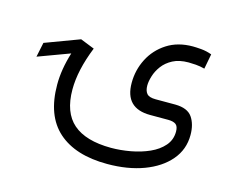

<svg xmlns="http://www.w3.org/2000/svg" viewBox="-86 -461 993 826"><g transform="rotate(15 410.5 -48.0)"><path d="M267.6 -220.7Q224.6 -113.8 224.6 -27.8Q224.6 74.7 280.5 123.3Q336.4 171.9 449.2 172.4Q491.7 172.4 536.1 164.3Q580.6 156.2 618.2 139.4Q655.8 122.6 679 95.9Q702.1 69.3 702.1 32.7Q702.1 9.3 690.7 0.7Q679.2 -7.8 656.2 -7.8H576.2Q463.4 -7.8 463.4 -121.1Q463.4 -178.2 489 -228.3Q514.6 -278.3 562.7 -309.3Q610.8 -340.3 677.7 -340.3Q690.9 -340.3 714.6 -338.4Q738.3 -336.4 762.2 -327.6L749.5 -260.7Q729 -266.1 710 -267.6Q690.9 -269 677.7 -269Q636.2 -269 607.9 -254.2Q579.6 -239.3 562.7 -216.6Q545.9 -193.8 538.6 -169.7Q531.2 -145.5 531.2 -127.4Q531.2 -104 541.7 -91.6Q552.2 -79.1 581.1 -79.1H668.9Q723.6 -78.6 744.9 -47.9Q766.1 -17.1 766.1 30.8Q766.1 95.2 725.3 143.1Q684.6 190.9 613.8 217.3Q543 243.7 451.7 243.7Q309.6 243.7 232.7 175.3Q155.8 106.9 155.8 -31.2Q155.8 -99.1 179.7 -175.8L38.6 -123.5L52.2 -188.5L205.1 -245.6V-246.1V-245.6L205.6 -246.1L205.1 -245.6Z"/></g></svg>

Font: Vazir Light FD-WOL
Style: Light-FD-WOL
Weight: 300
Designer: Saber Rastikerdar
Foundry: Saber Rastikerdar
Version: Version 30.1.0